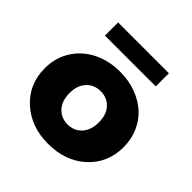

<svg xmlns="http://www.w3.org/2000/svg" viewBox="-193 -889 1053 1053"><g transform="rotate(45 333.0 -362.5)"><path d="M333 8.8Q200.2 8.8 113.5 -70.3Q26.9 -149.4 26.9 -272Q26.9 -352.5 66.4 -416.3Q106 -480 175.8 -515.4Q245.6 -550.8 333 -550.8Q399.4 -550.8 456.3 -530Q513.2 -509.3 553.5 -472.7Q593.8 -436 616.5 -384.3Q639.2 -332.5 639.2 -272Q639.2 -148.9 553.2 -70.1Q467.3 8.8 333 8.8ZM333 -142.1Q383.3 -142.1 415 -176.8Q446.8 -211.4 446.8 -272Q446.8 -332 415 -366Q383.3 -399.9 333 -399.9Q283.2 -399.9 251.2 -365.7Q219.2 -331.5 219.2 -272Q219.2 -211.4 251.2 -176.8Q283.2 -142.1 333 -142.1ZM133.8 -631.8V-733.9H527.8V-631.8Z"/></g></svg>

Font: Montserrat ExtraBold
Style: Regular
Weight: 800
Designer: Julieta Ulanovsky
Foundry: Julieta Ulanovsky
Version: Version 9.000